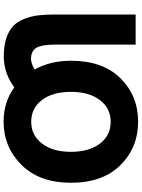

<svg xmlns="http://www.w3.org/2000/svg" viewBox="123 -894 805 1092"><g transform="rotate(-90 526.0 -347.5)"><path d="M380 -730Q492 -730 576 -669Q656 -729 751 -729Q811 -729 854 -715Q897 -701 923 -677Q949 -653 964.5 -614Q980 -575 985 -534Q990 -493 990 -436V21H819V-432Q819 -512 801 -543Q783 -574 738 -574Q712 -574 677 -554Q727 -464 727 -347Q727 -166 627.5 -65.5Q528 35 380 35Q233 35 133 -66Q33 -167 33 -347Q33 -526 134.5 -628Q236 -730 380 -730ZM380 -121Q457 -121 503.5 -182.5Q550 -244 550 -347Q550 -451 503.5 -512Q457 -573 380 -573Q303 -573 256 -511.5Q209 -450 209 -347Q209 -244 255.5 -182.5Q302 -121 380 -121Z"/></g></svg>

Font: Repo
Style: ExtraBold
Weight: 800
Designer: Stefan Peev
Foundry: Context Ltd
Version: Version 001.000